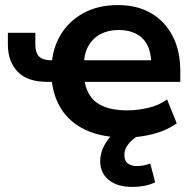

<svg xmlns="http://www.w3.org/2000/svg" viewBox="-20 -531 761 755"><path d="M474 10Q383 10 319 -19Q255 -48 220.5 -103Q186 -158 182 -233L200 -209H167Q87 -209 49 -249.5Q11 -290 11 -355V-402H119V-355Q119 -324 133.5 -309Q148 -294 182 -294H208L183 -274Q187 -343 219.5 -396Q252 -449 309 -480Q366 -511 444 -511Q519 -511 573.5 -479.5Q628 -448 658.5 -390Q689 -332 689 -251V-209H297L311 -223Q319 -157 361 -127Q403 -97 480 -97Q519 -97 561.5 -106.5Q604 -116 637 -140L675 -46Q634 -17 580 -3.5Q526 10 474 10ZM446 -413Q406 -413 375.5 -397Q345 -381 327.5 -350Q310 -319 310 -272L299 -294H590L575 -275Q575 -346 541 -379.5Q507 -413 446 -413ZM499 204Q441 204 407.5 176.5Q374 149 374 103Q374 60 403.5 19.5Q433 -21 480 -44L527 0Q512 9 498.5 21Q485 33 477 47.5Q469 62 469 79Q469 102 483 112Q497 122 517 122Q532 122 544.5 119.5Q557 117 571 112L590 186Q568 196 546.5 200Q525 204 499 204Z"/></svg>

Font: Nunito Sans 7pt
Style: Bold
Weight: 700
Designer: Vernon Adams
Foundry: Vernon Adams
Version: Version 3.101;gftools[0.9.27]